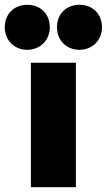

<svg xmlns="http://www.w3.org/2000/svg" viewBox="-87 -782 446 802"><path d="M27 -574C81 -574 121 -614 121 -668C121 -724 82 -762 27 -762C-28 -762 -67 -724 -67 -668C-67 -614 -28 -574 27 -574ZM245 -574C299 -574 339 -614 339 -668C339 -724 300 -762 245 -762C190 -762 151 -724 151 -668C151 -614 190 -574 245 -574ZM42 0H230V-520H42Z"/></svg>

Font: Arthouse Owned Black
Style: Regular
Weight: 900
Designer: Jeremy Tribby
Foundry: Tribby Type
Version: Version 1.000;PS 001.000;hotconv 1.0.88;makeotf.lib2.5.64775